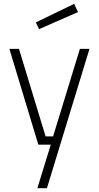

<svg xmlns="http://www.w3.org/2000/svg" viewBox="-20 -755 515 1002"><path d="M175 227 245 0H180L29 -500H79L218 -43H257L397 -500H447L225 227ZM184 -603 167 -638 367 -735 387 -692Z"/></svg>

Font: Cairo Play Light
Style: Regular
Weight: 300
Version: Version 3.119